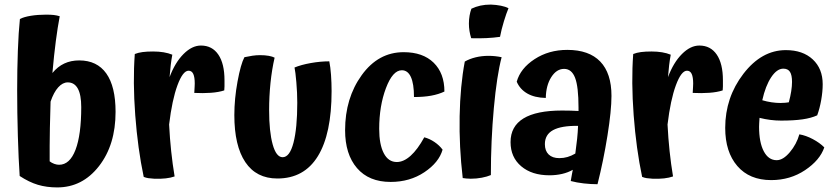

<svg xmlns="http://www.w3.org/2000/svg" viewBox="-20 -770 3658 839"><path d="M485 -281Q485 -137 412.5 -44Q340 49 230 49Q184 49 145.5 37.5Q107 26 66 -1Q61 -74 58 -176Q55 -278 55 -376Q55 -466 58 -548Q61 -630 67 -687Q84 -696 114.5 -701Q145 -706 181 -706Q202 -706 215 -704.5Q228 -703 241 -699Q232 -652 224 -591Q216 -530 209 -451Q232 -479 261 -492.5Q290 -506 326 -506Q404 -506 444.5 -449Q485 -392 485 -281ZM197 -65Q206 -58 217 -54Q228 -50 238 -50Q285 -50 310 -115.5Q335 -181 335 -302Q335 -356 320 -383Q305 -410 276 -410Q254 -410 234.5 -388.5Q215 -367 201 -326Q199 -253 198 -211Q197 -169 197 -133Q197 -116 197 -99Q197 -82 197 -65Z M719 -226Q722 -166 728 -109.5Q734 -53 743 1Q726 7 704 9.5Q682 12 654 11Q638 10 628 8.5Q618 7 608 3Q582 -120 571 -266.5Q560 -413 569 -534Q584 -540 603 -542.5Q622 -545 649 -545Q674 -545 695 -541.5Q716 -538 733 -531Q729 -510 726 -485Q723 -460 721 -433Q745 -497 782 -534Q819 -571 858 -571Q907 -571 934 -531.5Q961 -492 961 -419Q961 -402 961 -392.5Q961 -383 960 -375Q936 -367 901.5 -364.5Q867 -362 829 -364Q830 -384 830.5 -391.5Q831 -399 831 -405Q831 -433 824.5 -447Q818 -461 804 -461Q779 -461 755.5 -397.5Q732 -334 719 -226Z M1192 10Q1100 10 1052 -61.5Q1004 -133 1004 -267Q1004 -338 1018 -414Q1032 -490 1048 -520Q1066 -524 1083 -526.5Q1100 -529 1116 -529Q1138 -529 1154.5 -526Q1171 -523 1180 -518Q1168 -466 1162 -407.5Q1156 -349 1156 -289Q1156 -195 1171.5 -139Q1187 -83 1215 -83Q1246 -83 1262.5 -146.5Q1279 -210 1279 -321Q1279 -364 1275 -410.5Q1271 -457 1267 -475Q1296 -487 1338 -494.5Q1380 -502 1419 -502Q1424 -477 1426.5 -442.5Q1429 -408 1429 -372Q1429 -185 1369 -87.5Q1309 10 1192 10Z M1922 -370Q1897 -358 1864.5 -352Q1832 -346 1789 -346Q1789 -404 1775.5 -433.5Q1762 -463 1736 -463Q1696 -463 1666.5 -385Q1637 -307 1637 -207Q1637 -139 1657 -100.5Q1677 -62 1714 -62Q1744 -62 1774.5 -89.5Q1805 -117 1834 -170Q1857 -164 1878.5 -149.5Q1900 -135 1914 -116Q1898 -60 1834.5 -17.5Q1771 25 1687 25Q1592 25 1540 -35.5Q1488 -96 1488 -201Q1488 -341 1560.5 -441.5Q1633 -542 1744 -542Q1828 -542 1875 -496Q1922 -450 1922 -370Z M2125 -750Q2149 -749 2169 -745Q2189 -741 2202 -734Q2193 -713 2182 -677Q2171 -641 2165 -609Q2137 -605 2106 -603.5Q2075 -602 2039 -603Q2034 -619 2031.5 -635Q2029 -651 2029 -667Q2029 -685 2032 -702Q2035 -719 2040 -732Q2059 -741 2079.5 -745.5Q2100 -750 2125 -750ZM2011 -501Q2032 -513 2058.5 -519.5Q2085 -526 2115 -526Q2129 -526 2143.5 -524.5Q2158 -523 2172 -520Q2151 -440 2138 -298Q2125 -156 2125 -5Q2109 2 2085.5 6.5Q2062 11 2037 11Q2026 11 2017.5 10Q2009 9 2002 8Q1986 -129 1988.5 -262Q1991 -395 2011 -501Z M2652 -351Q2652 -287 2634.5 -177.5Q2617 -68 2591 35Q2562 35 2531 31.5Q2500 28 2474 21Q2478 0 2479.5 -10Q2481 -20 2483 -28Q2462 -16 2436 -10Q2410 -4 2381 -4Q2304 -4 2257.5 -43.5Q2211 -83 2211 -149Q2211 -218 2267.5 -252.5Q2324 -287 2436 -287Q2457 -287 2473.5 -286.5Q2490 -286 2508 -285Q2508 -289 2508 -292.5Q2508 -296 2508 -300Q2508 -391 2493 -430Q2478 -469 2445 -469Q2412 -469 2389 -433Q2366 -397 2365 -342Q2316 -343 2284 -361.5Q2252 -380 2238 -413Q2254 -471 2316 -511.5Q2378 -552 2459 -552Q2554 -552 2603 -501Q2652 -450 2652 -351ZM2361 -140Q2361 -111 2377.5 -95Q2394 -79 2424 -79Q2443 -79 2460 -84Q2477 -89 2494 -99Q2499 -135 2502 -164Q2505 -193 2506 -220Q2433 -221 2397 -201.5Q2361 -182 2361 -140Z M2897 -226Q2900 -166 2906 -109.5Q2912 -53 2921 1Q2904 7 2882 9.5Q2860 12 2832 11Q2816 10 2806 8.5Q2796 7 2786 3Q2760 -120 2749 -266.5Q2738 -413 2747 -534Q2762 -540 2781 -542.5Q2800 -545 2827 -545Q2852 -545 2873 -541.5Q2894 -538 2911 -531Q2907 -510 2904 -485Q2901 -460 2899 -433Q2923 -497 2960 -534Q2997 -571 3036 -571Q3085 -571 3112 -531.5Q3139 -492 3139 -419Q3139 -402 3139 -392.5Q3139 -383 3138 -375Q3114 -367 3079.5 -364.5Q3045 -362 3007 -364Q3008 -384 3008.5 -391.5Q3009 -399 3009 -405Q3009 -433 3002.5 -447Q2996 -461 2982 -461Q2957 -461 2933.5 -397.5Q2910 -334 2897 -226Z M3311 -332Q3331 -326 3351.5 -323Q3372 -320 3390 -320Q3401 -320 3412 -321Q3423 -322 3427 -323Q3434 -349 3437.5 -371.5Q3441 -394 3441 -412Q3441 -442 3432 -456Q3423 -470 3403 -470Q3375 -470 3350 -432.5Q3325 -395 3311 -332ZM3473 -183Q3502 -178 3532 -162Q3562 -146 3582 -126Q3563 -70 3498 -26.5Q3433 17 3350 17Q3255 17 3202 -44.5Q3149 -106 3149 -211Q3149 -344 3228.5 -447.5Q3308 -551 3414 -551Q3488 -551 3531.5 -510.5Q3575 -470 3575 -402Q3575 -370 3568.5 -333Q3562 -296 3551 -266Q3525 -254 3487 -248.5Q3449 -243 3393 -243Q3370 -243 3346.5 -246Q3323 -249 3299 -255Q3298 -239 3297.5 -231Q3297 -223 3297 -216Q3297 -148 3317.5 -109Q3338 -70 3374 -70Q3402 -70 3431.5 -105Q3461 -140 3473 -183Z"/></svg>

Font: Atma SemiBold
Style: Regular
Weight: 600
Designer: Gregori Vincens, Jeremie Hornus, Riccardo Olocco, Yoann Minet.
Foundry: black foundry
Version: Version 1.102;PS 1.100;hotconv 1.0.86;makeotf.lib2.5.63406